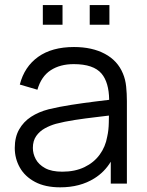

<svg xmlns="http://www.w3.org/2000/svg" viewBox="-20 -746 596 780"><path d="M344.5 -645.5V-725.5H424.5V-645.5ZM154 -645.5V-725.5H234V-645.5ZM224.5 15Q163.5 15 122.2 -7Q81 -29 60.5 -65.5Q40 -102 40 -145Q40 -189 57.8 -220.2Q75.5 -251.5 106.2 -271.5Q137 -291.5 177.5 -302Q218.5 -312 268.2 -319.8Q318 -327.5 366 -333.5Q397 -337 423.5 -340.5Q422.5 -411.5 392.5 -447Q360 -485.5 279.5 -485.5Q224 -485.5 185.8 -460.5Q147.5 -435.5 132 -381.5L60.5 -402.5Q79 -475 135 -515Q191 -555 280.5 -555Q354.5 -555 406.2 -527.2Q458 -499.5 479.5 -447Q489.5 -423.5 492.5 -394.5Q495.5 -365.5 495.5 -335.5V0H430V-89Q404.5 -47 363.5 -21.5Q305.5 15 224.5 15ZM233 -48.5Q284.5 -48.5 323 -67Q361.5 -85.5 385 -117.8Q408.5 -150 415.5 -190.5Q421.5 -216.5 422 -248Q422.5 -264.5 422.5 -276.5Q397 -273 369 -270Q325.5 -265 283.2 -258.5Q241 -252 207 -243Q184 -236.5 162.5 -224.8Q141 -213 127.2 -193.5Q113.5 -174 113.5 -145Q113.5 -121.5 125.2 -99.5Q137 -77.5 163.2 -63Q189.5 -48.5 233 -48.5Z"/></svg>

Font: Cns Manrope
Style: Regular
Weight: 400
Designer: Mikhail Sharanda
Foundry: Mikhail Sharanda
Version: Version 4.504